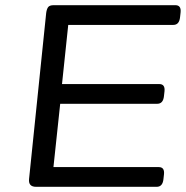

<svg xmlns="http://www.w3.org/2000/svg" viewBox="-20 -720 718 740"><path d="M119 0Q89 0 92 -30L158 -670Q160 -685 165.5 -692.5Q171 -700 187 -700H656Q679 -700 676 -672L674 -654Q671 -624 648 -624H243L219 -396H594Q617 -396 614 -368L612 -350Q609 -320 586 -320H212L186 -76H592Q615 -76 612 -48L610 -30Q607 0 584 0Z"/></svg>

Font: Asap Expanded Expanded Regular
Style: Italic
Weight: 400
Width: 7
Italic angle: -6°
Designer: Pablo Cosgaya
Foundry: Omnibus-Type
Version: Version 3.001; ttfautohint (v1.8.4.7-5d5b)